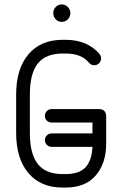

<svg xmlns="http://www.w3.org/2000/svg" viewBox="-20 -844 548 868"><path d="M214 -180Q201 -180 192 -189Q183 -198 183 -211Q183 -223 192 -232Q201 -241 214 -241H398V-290H214Q201 -290 192 -298.5Q183 -307 183 -320Q183 -333 192 -342Q201 -351 214 -351H426Q460 -351 460 -317V-194Q460 -106 413 -51Q366 4 276 4H263Q164 4 108.5 -61.5Q53 -127 53 -243V-416Q53 -533 108.5 -598.5Q164 -664 263 -664H276Q374 -664 429 -601Q437 -591 437 -580Q437 -567 428 -558Q419 -549 406 -549Q392 -549 384 -559Q365 -581 339.5 -591.5Q314 -602 276 -602H263Q187 -602 151 -557Q115 -512 115 -416V-243Q115 -148 151 -102.5Q187 -57 263 -57H276Q338 -57 366.5 -87.5Q395 -118 398 -180ZM221 -786Q221 -801 232 -812.5Q243 -824 260 -824Q275 -824 286.5 -812.5Q298 -801 298 -786V-784Q298 -768 286.5 -756.5Q275 -745 260 -745Q243 -745 232 -756.5Q221 -768 221 -784Z"/></svg>

Font: Libertine Sup Medium
Style: Regular
Weight: 500
Designer: Bastien Sozeau
Foundry: NBR — Bastien Sozeau
Version: Version 2.003; ttfautohint (v1.8.4.7-5d5b);gftools[0.9.33]